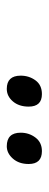

<svg xmlns="http://www.w3.org/2000/svg" viewBox="186 -958 141 552"><g transform="rotate(90 256.0 -681.5)"><path d="M400 -631Q420 -631 435.5 -648.5Q451 -666 451 -694Q451 -732 414 -732Q389 -732 375 -713.5Q361 -695 361 -671Q361 -631 400 -631ZM235 -631Q256 -631 271 -648.5Q286 -666 286 -694Q286 -732 250 -732Q224 -732 210.5 -713.5Q197 -695 197 -671Q197 -631 235 -631Z"/></g></svg>

Font: Noto Sans UI SemiCondensed
Style: Italic
Weight: 400
Width: 4
Italic angle: -12°
Designer: Monotype Design Team
Foundry: Monotype Imaging Inc.
Version: Version 1.901